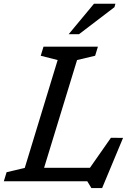

<svg xmlns="http://www.w3.org/2000/svg" viewBox="-40 -948 700 1004"><path d="M363 -634 169 0H-20L-5.5 -47.5L89.5 -70L261.5 -634L173 -656.5L187.5 -704H472L457.5 -656.5ZM405.5 -35 540 -227.5 603.5 -227 494 35.5H438L416.5 0H74L97.5 -70.5H462ZM319 -769 451.5 -928.5H563.5L558.5 -910.5L373 -769Z"/></svg>

Font: Newsreader 7pt
Style: Italic
Weight: 400
Italic angle: -17°
Designer: Hugues Gentile
Foundry: Production Type
Version: Version 1.003